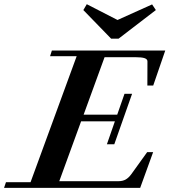

<svg xmlns="http://www.w3.org/2000/svg" viewBox="-64 -907 818 927"><path d="M472.7 -720.2 338.4 -858.4 355 -886.7 503.4 -810.5 670.4 -885.7 688.5 -858.4 508.3 -720.2ZM-44.4 0 -35.2 -27.3H83.5L306.2 -635.7H177.7L186.5 -663.1H733.9L675.8 -494.1H647.5L647.9 -609.9Q648.4 -621.1 634.5 -626Q620.6 -630.9 589.4 -630.9H440.9L339.8 -353.5H502L537.1 -454.1H573.7L487.8 -210.4H452.1L490.7 -321.3H327.6L222.2 -32.2H507.8Q528.3 -32.2 542.7 -40.3Q557.1 -48.3 570.3 -66.4L646.5 -172.4H675.3L612.8 0Z"/></svg>

Font: Elstob 18pt
Style: Bold Italic
Weight: 700
Italic angle: -20°
Designer: Peter S. Baker
Version: Version 1.015